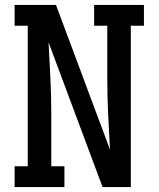

<svg xmlns="http://www.w3.org/2000/svg" viewBox="-20 -755 640 775"><path d="M39 0V-84H92V-651H39V-735H206L424 -151Q420 -223 416.5 -295.5Q413 -368 413 -441V-651H360V-735H561V-651H508V0H394L176 -584Q180 -512 183.5 -439.5Q187 -367 187 -294V-84H240V0Z"/></svg>

Font: Iosevka Curly Slab MdEx
Style: Regular
Weight: 500
Width: 7
Monospace: yes
Designer: Belleve Invis
Foundry: Belleve Invis
Version: Version 11.1.0; ttfautohint (v1.8.3)